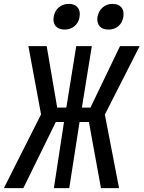

<svg xmlns="http://www.w3.org/2000/svg" viewBox="-60 -967 738 987"><path d="M-40 0 151 -379 86 -730H180L234 -414H281L332 -730H412L361 -414H405L557 -730H658L479 -378L552 0H459L397 -340H349L296 0H217L269 -340H227L60 0ZM497 -815Q467 -815 452 -832.5Q437 -850 441 -880Q447 -911 468 -929Q489 -947 519 -947Q549 -947 564 -929Q579 -911 574 -880Q569 -850 548.5 -832.5Q528 -815 497 -815ZM272 -815Q242 -815 226.5 -832.5Q211 -850 216 -880Q221 -911 242 -929Q263 -947 294 -947Q324 -947 339 -929Q354 -911 349 -880Q344 -850 323 -832.5Q302 -815 272 -815Z"/></svg>

Font: JetBrains Mono NL Medium
Style: Italic
Weight: 500
Italic angle: -9°
Monospace: yes
Designer: Philipp Nurullin, Konstantin Bulenkov
Foundry: JetBrains
Version: Version 2.305; ttfautohint (v1.8.4.7-5d5b)